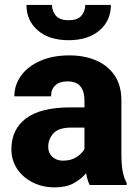

<svg xmlns="http://www.w3.org/2000/svg" viewBox="-20 -768 573 797"><path d="M352.1 0Q342.8 -19 337.4 -48.8Q316.9 -24.4 285.6 -7.3Q254.4 9.8 206.5 9.8Q157.2 9.8 116.5 -10.5Q75.7 -30.8 51.5 -66.4Q27.3 -102.1 27.3 -148.4Q27.3 -231 88.1 -276.6Q148.9 -322.3 273.4 -322.3H330.6V-352.5Q330.6 -388.2 314 -409.2Q297.4 -430.2 259.8 -430.2Q228 -430.2 210 -414.1Q191.9 -397.9 191.9 -368.2H39.6Q39.6 -415.5 67.6 -454.1Q95.7 -492.7 147.2 -515.4Q198.7 -538.1 268.1 -538.1Q330.1 -538.1 378.7 -517.3Q427.2 -496.6 455.6 -455.1Q483.9 -413.6 483.9 -351.6V-130.4Q483.9 -83 489.5 -55.7Q495.1 -28.3 505.9 -8.3V0ZM241.2 -101.1Q274.9 -101.1 297.9 -116Q320.8 -130.9 330.6 -149.4V-238.3H274.9Q223.6 -238.3 201.9 -214.6Q180.2 -190.9 180.2 -157.7Q180.2 -133.3 197.3 -117.2Q214.4 -101.1 241.2 -101.1ZM334 -747.6H440.4Q440.4 -682.6 393.1 -641.8Q345.7 -601.1 265.1 -601.1Q184.1 -601.1 137 -641.8Q89.8 -682.6 89.8 -747.6H195.8Q195.8 -722.7 211.4 -703.4Q227.1 -684.1 265.1 -684.1Q302.7 -684.1 318.4 -703.4Q334 -722.7 334 -747.6Z"/></svg>

Font: Vazirmatn RD FD ExtraBold
Style: Regular
Weight: 800
Designer: Saber Rastikerdar
Foundry: Saber Rastikerdar
Version: Version 33.003